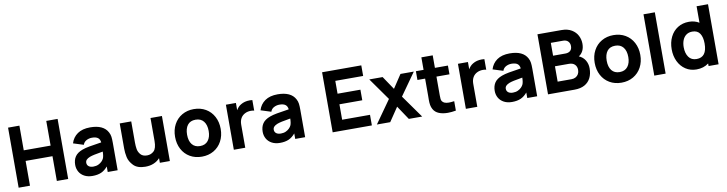

<svg xmlns="http://www.w3.org/2000/svg" viewBox="-24 -1493 8579 2267"><g transform="rotate(-10 4266.0 -359.5)"><path d="M206 0H70V-720H206V-424H528V-720H664V0H528V-297H206Z M1257 -330V0H1138V-66Q1102 -23 1059 -4Q1016 15 954 15Q898 15 857.2 -6.8Q816.5 -28.5 795.2 -66Q774 -103.5 774 -149Q774 -208 801.5 -248.5Q829 -289 892 -312Q927 -325 977.5 -334.2Q1028 -343.5 1123 -357.5Q1119 -395.5 1095.2 -413.2Q1071.5 -431 1024 -431Q989.5 -431 958.5 -415Q927.5 -399 916 -365L793 -404Q814 -474 872 -514.5Q930 -555 1024 -555Q1183.5 -555 1235 -457Q1249.5 -430 1253.2 -402.2Q1257 -374.5 1257 -330ZM1122 -247.5Q1051.5 -235.5 1018.5 -228.5Q985.5 -221.5 963 -213Q933.5 -201 920.2 -186.2Q907 -171.5 907 -151Q907 -123.5 927.2 -107.8Q947.5 -92 983 -92Q1017.5 -92 1043.5 -104.2Q1069.5 -116.5 1085.2 -133Q1101 -149.5 1108 -164Q1121 -190.5 1122 -247.5Z M1746 -540H1883V0H1763V-55.5Q1732.5 -21.5 1688.5 -2.8Q1644.5 16 1588 16Q1493 16 1446.2 -32.5Q1399.5 -81 1388.2 -135Q1377 -189 1377 -237V-540H1515V-285Q1515 -244 1521 -208Q1527 -172 1552.8 -142Q1578.5 -112 1631 -112Q1678 -112 1712 -144.2Q1746 -176.5 1746 -266Z M1993 -270Q1993 -353.5 2027.8 -418.2Q2062.5 -483 2124.8 -519Q2187 -555 2266 -555Q2346.5 -555 2408.8 -518.8Q2471 -482.5 2505.5 -417.5Q2540 -352.5 2540 -270Q2540 -187 2505.2 -122.2Q2470.5 -57.5 2408.2 -21.2Q2346 15 2266 15Q2185.5 15 2123.5 -21.2Q2061.5 -57.5 2027.2 -122.2Q1993 -187 1993 -270ZM2396 -270Q2396 -343.5 2362.5 -385.8Q2329 -428 2266 -428Q2201.5 -428 2169.2 -385.8Q2137 -343.5 2137 -270Q2137 -196 2170.2 -154Q2203.5 -112 2266 -112Q2329.5 -112 2362.8 -155Q2396 -198 2396 -270Z M2936 -542Q2953 -542 2967 -540V-413Q2951.5 -418 2928.5 -418Q2890.5 -418 2861 -404Q2825 -387.5 2806 -355Q2787 -322.5 2787 -276V0H2650V-540H2770V-453Q2792.5 -493.5 2828 -514Q2873.5 -542 2936 -542Z M3505 -330V0H3386V-66Q3350 -23 3307 -4Q3264 15 3202 15Q3146 15 3105.2 -6.8Q3064.5 -28.5 3043.2 -66Q3022 -103.5 3022 -149Q3022 -208 3049.5 -248.5Q3077 -289 3140 -312Q3175 -325 3225.5 -334.2Q3276 -343.5 3371 -357.5Q3367 -395.5 3343.2 -413.2Q3319.5 -431 3272 -431Q3237.5 -431 3206.5 -415Q3175.5 -399 3164 -365L3041 -404Q3062 -474 3120 -514.5Q3178 -555 3272 -555Q3431.5 -555 3483 -457Q3497.5 -430 3501.2 -402.2Q3505 -374.5 3505 -330ZM3370 -247.5Q3299.5 -235.5 3266.5 -228.5Q3233.5 -221.5 3211 -213Q3181.5 -201 3168.2 -186.2Q3155 -171.5 3155 -151Q3155 -123.5 3175.2 -107.8Q3195.5 -92 3231 -92Q3265.5 -92 3291.5 -104.2Q3317.5 -116.5 3333.2 -133Q3349 -149.5 3356 -164Q3369 -190.5 3370 -247.5Z M4305 0H3835V-720H4305V-593H3971V-439H4245V-312H3971V-127H4305Z M4525 0H4365L4558 -273L4369 -540H4529L4637 -380L4743 -540H4903L4714 -273L4908 0H4748L4637 -166Z M5156 -435V-237V-208.5Q5156 -182.5 5158 -166.5Q5160 -150.5 5167 -140Q5187.5 -107.5 5248 -107.5Q5271 -107.5 5312 -113V0Q5260 9.5 5215 9.5Q5154 9.5 5109 -8.8Q5064 -27 5042 -67Q5028.5 -92 5024 -118Q5019.5 -144 5019.5 -179.5L5020 -229V-435H4928V-540H5020V-690H5156V-540H5312V-435Z M5718 -542Q5735 -542 5749 -540V-413Q5733.5 -418 5710.5 -418Q5672.5 -418 5643 -404Q5607 -387.5 5588 -355Q5569 -322.5 5569 -276V0H5432V-540H5552V-453Q5574.5 -493.5 5610 -514Q5655.5 -542 5718 -542Z M6287 -330V0H6168V-66Q6132 -23 6089 -4Q6046 15 5984 15Q5928 15 5887.2 -6.8Q5846.5 -28.5 5825.2 -66Q5804 -103.5 5804 -149Q5804 -208 5831.5 -248.5Q5859 -289 5922 -312Q5957 -325 6007.5 -334.2Q6058 -343.5 6153 -357.5Q6149 -395.5 6125.2 -413.2Q6101.5 -431 6054 -431Q6019.5 -431 5988.5 -415Q5957.5 -399 5946 -365L5823 -404Q5844 -474 5902 -514.5Q5960 -555 6054 -555Q6213.5 -555 6265 -457Q6279.5 -430 6283.2 -402.2Q6287 -374.5 6287 -330ZM6152 -247.5Q6081.5 -235.5 6048.5 -228.5Q6015.5 -221.5 5993 -213Q5963.5 -201 5950.2 -186.2Q5937 -171.5 5937 -151Q5937 -123.5 5957.2 -107.8Q5977.5 -92 6013 -92Q6047.5 -92 6073.5 -104.2Q6099.5 -116.5 6115.2 -133Q6131 -149.5 6138 -164Q6151 -190.5 6152 -247.5Z M6954 -218Q6954 -152.5 6929.8 -103.5Q6905.5 -54.5 6856.8 -27.2Q6808 0 6736 0H6417V-720H6705Q6778 -720 6826.5 -690.5Q6875 -661 6898 -615Q6921 -569 6921 -518Q6921 -469.5 6903.2 -434Q6885.5 -398.5 6853 -378.5Q6902 -358 6928 -314.8Q6954 -271.5 6954 -218ZM6555 -593V-439H6703Q6739.5 -439 6761.2 -458Q6783 -477 6783 -515Q6783 -549 6762 -571Q6741 -593 6703 -593ZM6722 -128Q6749.5 -128 6771 -139.8Q6792.5 -151.5 6804.8 -173Q6817 -194.5 6817 -223Q6817 -263 6792.5 -287.5Q6768 -312 6722 -312H6555V-128Z M7024 -270Q7024 -353.5 7058.8 -418.2Q7093.5 -483 7155.8 -519Q7218 -555 7297 -555Q7377.5 -555 7439.8 -518.8Q7502 -482.5 7536.5 -417.5Q7571 -352.5 7571 -270Q7571 -187 7536.2 -122.2Q7501.5 -57.5 7439.2 -21.2Q7377 15 7297 15Q7216.5 15 7154.5 -21.2Q7092.5 -57.5 7058.2 -122.2Q7024 -187 7024 -270ZM7427 -270Q7427 -343.5 7393.5 -385.8Q7360 -428 7297 -428Q7232.5 -428 7200.2 -385.8Q7168 -343.5 7168 -270Q7168 -196 7201.2 -154Q7234.5 -112 7297 -112Q7360.5 -112 7393.8 -155Q7427 -198 7427 -270Z M7827 0H7691V-735H7827Z M8325 -720H8462V0H8342V-31Q8281.5 15 8196 15Q8123 15 8066.2 -22.2Q8009.5 -59.5 7978.2 -124.5Q7947 -189.5 7947 -270Q7947 -352 7978.8 -417Q8010.5 -482 8068.8 -518.5Q8127 -555 8203 -555Q8272.5 -555 8325 -522ZM8342 -270Q8342 -347 8313.2 -390.5Q8284.5 -434 8223 -434Q8179 -434 8149.5 -412.2Q8120 -390.5 8105.5 -353.5Q8091 -316.5 8091 -270Q8091 -197.5 8123 -151.8Q8155 -106 8218 -106Q8342 -106 8342 -270Z"/></g></svg>

Font: Hauora ExtraBold
Style: Regular
Weight: 800
Designer: Wayne Shih
Foundry: WCYS
Version: Version 1.001